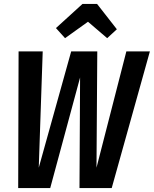

<svg xmlns="http://www.w3.org/2000/svg" viewBox="-20 -951 778 971"><path d="M738 -691 545 0H382L385 -559L234 0H72L74 -691H196L176 -103L340 -691H472L468 -103L619 -691ZM309 -758 263 -809 397 -931H471L571 -803L522 -758L425 -841Z"/></svg>

Font: Fira Sans Extra Condensed Medium
Style: Italic
Weight: 500
Width: 3
Italic angle: -8°
Designer: Carrois Corporate & Edenspiekermann AG
Foundry: Carrois Corporate GbR & Edenspiekermann AG
Version: Version 4.203